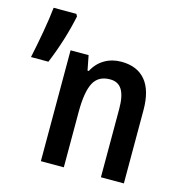

<svg xmlns="http://www.w3.org/2000/svg" viewBox="-106 -810 855 905"><g transform="rotate(15 321.5 -357.0)"><path d="M579 -357V0H467V-334Q467 -396 448.5 -426.5Q430 -457 390 -457Q333 -457 309.5 -412.5Q286 -368 286 -270V0H174V-541H262L276 -469H282Q303 -509 339 -530Q375 -551 420 -551Q497 -551 538 -502.5Q579 -454 579 -357ZM162 -703Q137 -583 87 -462H2Q15 -522 27.5 -593Q40 -664 45 -714H156Z"/></g></svg>

Font: Noto Sans Display Medium Narrow
Style: Regular
Weight: 500
Width: 4
Designer: Monotype Design team
Foundry: Monotype Imaging Inc.
Version: Version 1.000